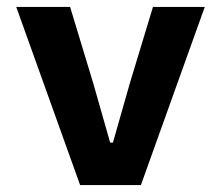

<svg xmlns="http://www.w3.org/2000/svg" viewBox="-20 -536 640 556"><path d="M212 0 27 -516H183L250 -295L299 -123H307L356 -295L423 -516H573L388 0Z"/></svg>

Font: iA Writer Duo V
Style: Regular
Weight: 400
Designer: Mike Abbink, Paul van der Laan, Pieter van Rosmalen, Oliver Reichenstein
Foundry: Information Architects Inc.
Version: Version 2.000